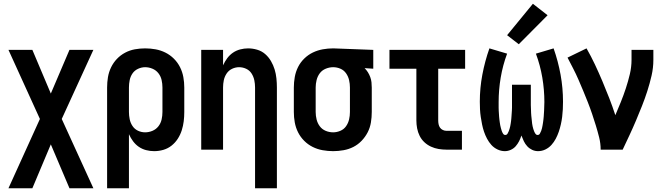

<svg xmlns="http://www.w3.org/2000/svg" viewBox="-20 -795 3540 1020"><path d="M25 205H152L250 -28L349 205H476L308 -163L476 -530H349L250 -298L152 -530H25L192 -163Z M549 205H665V-82Q674 -62 687 -44.5Q700 -27 717.5 -15Q735 -3 756 2.5Q777 8 799 8Q824 8 848 1Q872 -6 891.5 -21.5Q911 -37 924.5 -58Q938 -79 945.5 -102.5Q953 -126 956 -150.5Q959 -175 959 -200V-330Q959 -358 954 -385.5Q949 -413 936.5 -438Q924 -463 904 -483Q884 -503 859 -515.5Q834 -528 806.5 -533Q779 -538 751 -538Q723 -538 696 -533Q669 -528 644.5 -515Q620 -502 601 -482Q582 -462 570 -437Q558 -412 553.5 -385Q549 -358 549 -330ZM751 -92Q731 -92 713 -100.5Q695 -109 684 -125.5Q673 -142 669 -161.5Q665 -181 665 -200V-330Q665 -350 669 -369.5Q673 -389 684 -405Q695 -421 713.5 -429.5Q732 -438 751 -438Q771 -438 790 -430Q809 -422 821.5 -406Q834 -390 838.5 -370Q843 -350 843 -330V-200Q843 -180 838.5 -160Q834 -140 821.5 -124Q809 -108 790 -100Q771 -92 751 -92Z M1335 205H1451V-330Q1451 -354 1448.5 -378.5Q1446 -403 1439 -426Q1432 -449 1419.5 -470.5Q1407 -492 1388.5 -508Q1370 -524 1346 -531Q1322 -538 1298 -538Q1277 -538 1256 -532.5Q1235 -527 1217.5 -515Q1200 -503 1187 -485.5Q1174 -468 1165 -448V-530H1049V0H1165V-330Q1165 -350 1169 -369Q1173 -388 1184 -404.5Q1195 -421 1213 -429.5Q1231 -438 1250 -438Q1270 -438 1288 -429.5Q1306 -421 1316.5 -404.5Q1327 -388 1331 -369Q1335 -350 1335 -330Z M1750 8Q1777 8 1805 3Q1833 -2 1857.5 -14.5Q1882 -27 1901.5 -47.5Q1921 -68 1933.5 -92.5Q1946 -117 1950.5 -144.5Q1955 -172 1955 -200V-330Q1955 -344 1953.5 -358Q1952 -372 1947 -385.5Q1942 -399 1934.5 -411Q1927 -423 1917 -433L1963 -430V-530L1751 -538H1750Q1722 -538 1694.5 -533Q1667 -528 1642 -516Q1617 -504 1596.5 -484Q1576 -464 1563.5 -439Q1551 -414 1546 -386Q1541 -358 1541 -330V-200Q1541 -172 1546 -144.5Q1551 -117 1563.5 -92Q1576 -67 1596 -47Q1616 -27 1641 -14.5Q1666 -2 1694 3Q1722 8 1750 8ZM1750 -92Q1729 -92 1710 -100Q1691 -108 1679 -124Q1667 -140 1662 -160Q1657 -180 1657 -200V-330Q1657 -350 1662 -370Q1667 -390 1679 -406Q1691 -422 1710.5 -430Q1730 -438 1750 -438Q1770 -438 1788.5 -430Q1807 -422 1818.5 -405.5Q1830 -389 1834.5 -369.5Q1839 -350 1839 -330V-200Q1839 -180 1834.5 -160.5Q1830 -141 1818.5 -124.5Q1807 -108 1788 -100Q1769 -92 1750 -92Z M2352 0H2434V-100H2352Q2342 -100 2332.5 -104.5Q2323 -109 2317.5 -117Q2312 -125 2310 -135Q2308 -145 2308 -155V-430H2451V-530H2049V-430H2192V-155Q2192 -134 2196 -113Q2200 -92 2209.5 -73Q2219 -54 2234.5 -39.5Q2250 -25 2269.5 -16Q2289 -7 2310 -3.5Q2331 0 2352 0Z M2662 8Q2678 8 2693.5 1Q2709 -6 2719.5 -18Q2730 -30 2737.5 -44.5Q2745 -59 2750 -75Q2756 -59 2763 -44.5Q2770 -30 2781 -18Q2792 -6 2807 1Q2822 8 2838 8Q2859 8 2877.5 -1Q2896 -10 2909.5 -25Q2923 -40 2932.5 -58Q2942 -76 2948.5 -95Q2955 -114 2959.5 -134Q2964 -154 2966.5 -174Q2969 -194 2970 -214.5Q2971 -235 2971 -255Q2971 -327 2958 -398.5Q2945 -470 2921 -538L2827 -510Q2850 -448 2861 -383Q2872 -318 2872 -253Q2872 -245 2871.5 -237.5Q2871 -230 2871 -222Q2871 -214 2870.5 -206.5Q2870 -199 2869.5 -191Q2869 -183 2868.5 -175.5Q2868 -168 2867 -160.5Q2866 -153 2865 -145Q2864 -137 2862.5 -129.5Q2861 -122 2859.5 -114.5Q2858 -107 2855 -99.5Q2852 -92 2848 -85Q2844 -78 2836 -78Q2829 -78 2824.5 -84.5Q2820 -91 2817.5 -97.5Q2815 -104 2813 -110.5Q2811 -117 2809.5 -124Q2808 -131 2807 -138Q2806 -145 2805.5 -152Q2805 -159 2804 -166Q2803 -173 2802.5 -180Q2802 -187 2801.5 -194.5Q2801 -202 2801 -209Q2801 -216 2800.5 -223Q2800 -230 2800 -237Q2800 -244 2800 -251Q2800 -258 2800 -265V-345H2700V-265Q2700 -258 2700 -251Q2700 -244 2700 -237Q2700 -230 2700 -223Q2700 -216 2699.5 -209Q2699 -202 2698.5 -194.5Q2698 -187 2697.5 -180Q2697 -173 2696.5 -166Q2696 -159 2695 -152Q2694 -145 2693 -138Q2692 -131 2690.5 -124Q2689 -117 2687 -110.5Q2685 -104 2682.5 -97.5Q2680 -91 2676 -84.5Q2672 -78 2664 -78Q2657 -78 2652.5 -85Q2648 -92 2645.5 -99.5Q2643 -107 2641 -114.5Q2639 -122 2637.5 -129.5Q2636 -137 2635 -145Q2634 -153 2633 -160.5Q2632 -168 2631.5 -175.5Q2631 -183 2630.5 -191Q2630 -199 2629.5 -206.5Q2629 -214 2629 -222Q2629 -230 2629 -237.5Q2629 -245 2629 -253Q2629 -318 2640 -383Q2651 -448 2674 -510L2580 -538Q2556 -470 2542.5 -398.5Q2529 -327 2529 -255Q2529 -235 2530 -214.5Q2531 -194 2534 -174Q2537 -154 2541 -134Q2545 -114 2551.5 -95Q2558 -76 2567.5 -58Q2577 -40 2590.5 -25Q2604 -10 2623 -1Q2642 8 2662 8ZM2736 -560 2889 -714 2811 -775 2674 -608Z M3171 0H3288Q3306 -38 3324 -76.5Q3342 -115 3358.5 -154Q3375 -193 3390.5 -232Q3406 -271 3419 -311.5Q3432 -352 3441.5 -393.5Q3451 -435 3451 -477V-530H3335V-477Q3335 -439 3326 -401Q3317 -363 3305 -326.5Q3293 -290 3278.5 -254Q3264 -218 3249 -183Q3234 -229 3216.5 -274Q3199 -319 3180 -364Q3161 -409 3140.5 -452.5Q3120 -496 3096 -538L2995 -489Q3010 -460 3025 -431Q3040 -402 3053 -372Q3066 -342 3078.5 -312Q3091 -282 3103 -251.5Q3115 -221 3125.5 -190Q3136 -159 3145.5 -128Q3155 -97 3163 -65Q3171 -33 3171 0Z"/></svg>

Font: Iosevka SS09
Style: Bold
Weight: 700
Monospace: yes
Designer: Belleve Invis
Foundry: Belleve Invis
Version: Version 5.2.1; ttfautohint (v1.8.3)